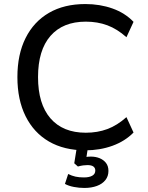

<svg xmlns="http://www.w3.org/2000/svg" viewBox="-20 -734 730 949"><path d="M402 9Q297 9 222 -34.5Q147 -78 106.5 -159.5Q66 -241 66 -353Q66 -465 106.5 -546Q147 -627 222 -670.5Q297 -714 402 -714Q474 -714 536 -692Q598 -670 640 -626L605 -550Q559 -591 510.5 -609Q462 -627 404 -627Q291 -627 229.5 -556.5Q168 -486 168 -353Q168 -220 229.5 -149Q291 -78 404 -78Q462 -78 510.5 -96Q559 -114 605 -155L640 -79Q598 -36 536 -13.5Q474 9 402 9ZM397 195Q371 195 345 190Q319 185 301 175L317 126Q335 135 353 139Q371 143 395 143Q421 143 436 134.5Q451 126 451 109Q451 96 441.5 89Q432 82 412 82Q402 82 391 83.5Q380 85 365 89L347 73L362 -20H417L405 57L378 48Q390 44 403.5 42Q417 40 429 40Q453 40 472.5 48Q492 56 504 71.5Q516 87 516 111Q516 137 501 156Q486 175 459 185Q432 195 397 195Z"/></svg>

Font: Nunito Sans 10pt Medium
Style: Regular
Weight: 500
Designer: Vernon Adams
Foundry: Vernon Adams
Version: Version 3.101;gftools[0.9.27]